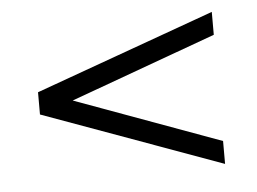

<svg xmlns="http://www.w3.org/2000/svg" viewBox="-35 -446 557 416"><g transform="rotate(-5 243.5 -238.5)"><path d="M122.1 -238.8 439 -123V-73.2L48.8 -214.8V-263.2L439 -403.8V-354Z"/></g></svg>

Font: Linux Biolinum
Style: Regular
Weight: 400
Designer: Philipp H. Poll
Foundry: Philipp H. Poll
Version: Version 0.6.4